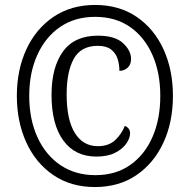

<svg xmlns="http://www.w3.org/2000/svg" viewBox="-20 -745 766 775"><path d="M363 10Q266 10 195 -38.5Q124 -87 86 -170.5Q48 -254 48 -358Q48 -463 86.5 -546Q125 -629 196 -677Q267 -725 364 -725Q461 -725 531.5 -677Q602 -629 640 -546Q678 -463 678 -358Q678 -252 639.5 -169Q601 -86 530.5 -38Q460 10 363 10ZM365 -38Q447 -38 505.5 -79Q564 -120 595.5 -192Q627 -264 627 -358Q627 -452 595 -524Q563 -596 504.5 -636.5Q446 -677 364 -677Q282 -677 222.5 -636Q163 -595 130.5 -523Q98 -451 98 -358Q98 -264 131 -191.5Q164 -119 224 -78.5Q284 -38 365 -38ZM369 -113Q283 -113 235.5 -178Q188 -243 188 -362Q188 -474 234.5 -537.5Q281 -601 375 -601Q444 -601 476.5 -571Q509 -541 509 -507Q509 -484 495 -471.5Q481 -459 462 -459Q462 -485 454.5 -508Q447 -531 428 -545.5Q409 -560 375 -560Q307 -560 278 -508Q249 -456 249 -364Q249 -262 282 -208.5Q315 -155 375 -155Q419 -155 445 -179.5Q471 -204 484 -237Q505 -228 505 -207Q505 -187 489.5 -165Q474 -143 444 -128Q414 -113 369 -113Z"/></svg>

Font: Noto Serif Tamil Condensed Medium
Style: Regular
Weight: 500
Width: 3
Designer: Indian Type Foundry, Tom Grace, and the Monotype Design Team
Foundry: Monotype Imaging Inc.
Version: Version 2.004; ttfautohint (v1.8.4.7-5d5b)